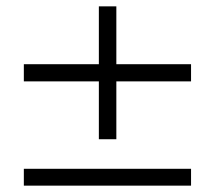

<svg xmlns="http://www.w3.org/2000/svg" viewBox="-20 -584 676 604"><path d="M291 -328H55V-382H291V-564H346V-382H581V-328H346V-146H291ZM55 -53H581V0H55Z"/></svg>

Font: Nyght Serif Bold
Style: Regular
Weight: 700
Designer: Maksym Kobuzan
Version: Version 0.410